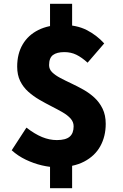

<svg xmlns="http://www.w3.org/2000/svg" viewBox="-20 -872 649 1017"><path d="M281 14Q245 14 202 4Q159 -6 117 -26Q75 -46 42 -76L120 -196Q164 -162 203 -146Q242 -130 281 -130Q328 -130 349 -148Q370 -166 370 -203Q370 -226 354 -244Q338 -262 311 -277.5Q284 -293 252.5 -309Q221 -325 189 -343.5Q157 -362 130 -386Q103 -410 87 -442.5Q71 -475 71 -519Q71 -587 100 -636.5Q129 -686 183 -713Q237 -740 311 -740Q386 -740 439 -713Q492 -686 532 -642L444 -540Q413 -568 384.5 -582Q356 -596 321 -596Q281 -596 260.5 -580.5Q240 -565 240 -527Q240 -505 256.5 -489Q273 -473 299.5 -459Q326 -445 358 -430Q390 -415 422 -397Q454 -379 480.5 -354.5Q507 -330 523.5 -296Q540 -262 540 -216Q540 -150 511.5 -98Q483 -46 425.5 -16Q368 14 281 14ZM245 125V-60H362V125ZM245 -685V-852H362V-685Z"/></svg>

Font: Noto Sans HK Thin Black
Style: Regular
Weight: 900
Version: Version 2.004-H2;hotconv 1.0.118;makeotfexe 2.5.65603